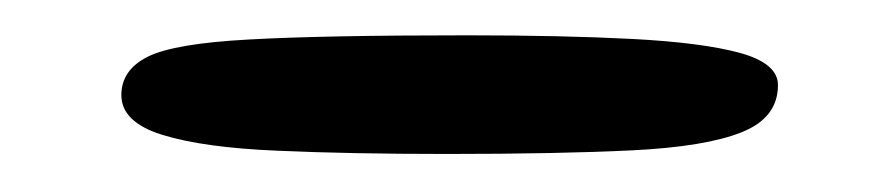

<svg xmlns="http://www.w3.org/2000/svg" viewBox="-20 -566 486 106"><path d="M226.5 -481Q173.5 -481 133 -482.8Q92.5 -484.5 69.8 -491.5Q47 -498.5 47 -513.5Q47 -527.5 61.8 -534.8Q76.5 -542 117.5 -544.2Q158.5 -546.5 238 -546.5Q290.5 -546.5 329 -544.5Q367.5 -542.5 388.5 -536.8Q409.5 -531 409.5 -519Q409.5 -501 389.5 -493Q369.5 -485 329 -483Q288.5 -481 226.5 -481Z"/></svg>

Font: Gluten
Style: Regular
Weight: 400
Designer: Tyler Finck
Foundry: Etcetera Type Company
Version: Version 1.300